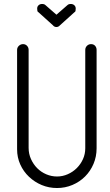

<svg xmlns="http://www.w3.org/2000/svg" viewBox="-20 -947 553 966"><path d="M124 -203Q124 -173 136 -146.5Q148 -120 167.5 -100.5Q187 -81 213 -70Q239 -59 267 -59Q295 -59 321 -70.5Q347 -82 366.5 -101.5Q386 -121 397.5 -146.5Q409 -172 409 -201V-696Q409 -708 417.5 -716.5Q426 -725 438 -725Q451 -725 458.5 -716.5Q466 -708 466 -696V-201Q466 -159 450.5 -122.5Q435 -86 408 -59Q381 -32 344.5 -16.5Q308 -1 267 -1Q226 -1 190 -16Q154 -31 126 -57.5Q98 -84 82 -119.5Q66 -155 66 -196V-696Q66 -708 75 -716.5Q84 -725 96 -725Q108 -725 116 -716.5Q124 -708 124 -696ZM282 -820Q274 -811 264 -811Q253 -811 246 -820L174 -885Q169 -887 168 -892.5Q167 -898 167 -904Q167 -914 174 -920.5Q181 -927 192 -927Q203 -927 209 -921L264 -873L319 -921Q325 -927 336 -927Q347 -927 354 -920.5Q361 -914 361 -904Q361 -898 360 -892.5Q359 -887 354 -885Z"/></svg>

Font: VDS
Style: Thin
Weight: 100
Width: 0
Designer: artmaker
Foundry: artmaker
Version: Version 1.000 2012 initial release